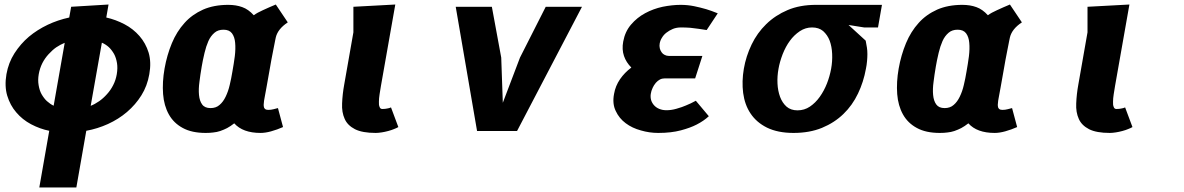

<svg xmlns="http://www.w3.org/2000/svg" viewBox="-20 -580 5240 850"><path d="M460.5 -560 295 -550 286.5 -502.5Q236 -491.5 191.5 -470.5Q144.5 -448 108 -417.5Q71 -386 44 -344Q17.5 -302.5 8.5 -251.5Q-0.5 -198.5 12 -156.5Q25 -113.5 52 -82.5Q79 -50.5 117.5 -30Q157.5 -9 198 -1L154 250H318L362 -1Q411.5 -10 458 -31Q505 -52.5 542 -84Q580.5 -117 606 -158Q632 -199.5 641 -251.5Q650.5 -304.5 638 -347Q625 -389 597.5 -420.5Q569.5 -452.5 531.5 -472.5Q492.5 -493 450.5 -502.5ZM497 -251.5Q492.5 -225 481 -203Q470 -181 453.5 -163Q437 -144.5 419 -132Q399.5 -118.5 381.5 -111.5L431 -391Q447.5 -384 461.5 -371.5Q474 -360 485 -341Q494 -324.5 498 -300.5Q501.5 -278.5 497 -251.5ZM167.5 -300.5Q178.5 -322 195 -340Q213 -359.5 229 -370.5Q247 -382.5 266.5 -390.5L217.5 -112Q202.5 -119 187.5 -132.5Q175 -144 164 -163Q155 -179 151 -203Q147 -225.5 151.5 -251.5Q156 -277.5 167.5 -300.5Z M1254 -481 1201 -560Q1172 -548 1144 -535Q1119 -524 1103.5 -512.5Q1079.5 -539 1052.5 -548.5Q1025 -558.5 990.5 -558.5Q927 -558.5 879 -537.5Q830 -515.5 797 -478.5Q762.5 -440.5 741 -389Q719 -336 708.5 -276.5Q698 -216.5 702 -163.5Q706 -112 727.5 -73.5Q749 -35 789 -13.5Q829 8.5 890.5 8.5Q910 8.5 924 6.5Q940 5 955 0Q972 -6 985.5 -13Q1000.5 -21 1017 -34Q1055 8.5 1133.5 8.5Q1154.5 8.5 1180 1.5Q1207 -6 1233 -17.5L1210.5 -101.5Q1195.5 -97.5 1191 -96.5Q1180 -93.5 1167.5 -93.5Q1158.5 -93.5 1153.5 -97.5Q1148.5 -101.5 1148 -108Q1146.5 -114.5 1148 -124Q1148.5 -133.5 1151 -145.5Q1152.5 -155 1160 -194.5Q1161.5 -202.5 1174.5 -276Q1180.5 -312 1190 -359.5Q1191.5 -367.5 1194 -379.8Q1196.5 -392 1198 -400.2Q1199.5 -408.5 1201 -414.5Q1210 -452 1254 -481ZM1009 -264Q1004 -233 997 -204Q990.5 -175.5 979 -152Q968 -129 952 -115.5Q936.5 -101.5 912 -101.5Q886.5 -101.5 875 -117.5Q863.5 -133 861 -159.5Q858.5 -186 863 -218Q866.5 -247 873 -285.5Q877 -310 885.5 -346Q892.5 -375.5 902.5 -398Q912.5 -420.5 929.5 -435Q945 -448.5 969.5 -448.5Q995 -448.5 1007 -432.5Q1019 -416 1021 -390.5Q1023.5 -364 1019.5 -331Q1015 -297 1009 -264Z M1544.5 -437 1504 -206.5Q1496 -162.5 1494.5 -122Q1492.5 -83 1506 -53.5Q1518.5 -25 1551.5 -8Q1584 8.5 1643.5 8.5Q1654.5 8.5 1670.5 6Q1683.5 4 1698.5 0Q1715 -4.5 1724 -8.5Q1736 -13 1743.5 -17.5L1711 -104.5Q1704 -101 1693.5 -99.5Q1685 -97.5 1672.5 -97.5Q1663.5 -97.5 1660.5 -106.5Q1656.5 -115.5 1657.5 -130Q1657.5 -144 1660.5 -163Q1663 -181.5 1666.5 -200L1730 -560L1544.5 -550Z M2199 -325 2157.5 -550H1997.5L2092 0H2269L2556.5 -550H2396L2282 -325L2206 -125Z M3089.5 -332.5H2940.5Q2931 -332.5 2922.5 -337Q2914.5 -340.5 2909 -348.5Q2903 -357 2901 -366Q2898.5 -377 2900.5 -387.5Q2903 -401.5 2910.5 -413Q2918 -426 2930.5 -435.5Q2942.5 -445 2959 -452Q2975 -458.5 2995 -458.5Q3016 -458.5 3036 -457Q3056 -455 3072 -452.5Q3087.5 -450.5 3108.5 -447L3157.5 -521Q3128 -533 3106 -539.5Q3080 -547 3053.5 -552.5Q3024 -558.5 2993.5 -558.5Q2956 -558.5 2913.5 -550Q2872 -541 2836 -521.5Q2800.5 -502.5 2773.5 -471Q2747 -440 2739 -396Q2732.5 -361 2742.5 -332Q2752 -304 2775 -281Q2745 -258.5 2725 -229.5Q2704.5 -199.5 2698.5 -164.5Q2690 -121 2706 -88.5Q2721 -56 2750 -34.5Q2778.5 -13 2817.5 -2.5Q2855 8.5 2894 8.5Q2951.5 8.5 2994.5 -3Q3036 -14 3064 -28.5Q3095.5 -44.5 3118 -65.5L3060.5 -134Q3038 -121.5 3016.5 -113Q3001 -106 2974.5 -98.5Q2952 -92 2930.5 -92Q2913 -92 2898.5 -98Q2885 -103.5 2875.5 -114Q2866.5 -124 2862.5 -137Q2859 -150 2861 -164Q2863 -178 2869.5 -191.5Q2874 -202 2883.5 -213.5Q2892 -223 2901.5 -228Q2911 -233 2923 -233H3057.5Z M3270 -168.5Q3277 -116 3302.5 -78Q3329 -38 3375.5 -15Q3423.5 8.5 3493 8.5Q3564 8.5 3619 -14Q3674.5 -37 3714 -75.5Q3753.5 -113.5 3778.5 -166Q3803 -217 3813.5 -275.5Q3817 -292 3818.5 -310Q3820 -326 3820 -340Q3820 -356.5 3818 -369Q3814.5 -390 3812.5 -400L3736.5 -469.5L3805.5 -458.5H3867L3884.5 -558.5H3592.5Q3521 -558.5 3467 -535.5Q3412.5 -512.5 3372 -473Q3332 -434 3307.5 -383Q3282.5 -331 3273 -275.5Q3263.5 -220 3270 -168.5ZM3426.5 -275.5Q3431.5 -305 3445 -340.5Q3458.5 -374.5 3477 -399.5Q3495 -424.5 3521 -442Q3546 -458.5 3575 -458.5Q3605 -458.5 3624 -442.5Q3643.5 -425 3653 -400Q3662.5 -374.5 3664 -341.5Q3665.5 -308.5 3659.5 -275.5Q3653 -241 3641 -210.5Q3628.5 -178.5 3609 -151Q3590 -124.5 3565.5 -108Q3541 -91.5 3510.5 -91.5Q3481 -91.5 3462 -108Q3443.5 -124.5 3433.5 -151Q3423.5 -178 3422 -210.5Q3420.5 -243 3426.5 -275.5Z M4504 -481 4451 -560Q4422 -548 4394 -535Q4369 -524 4353.5 -512.5Q4329.5 -539 4302.5 -548.5Q4275 -558.5 4240.5 -558.5Q4177 -558.5 4129 -537.5Q4080 -515.5 4047 -478.5Q4012.5 -440.5 3991 -389Q3969 -336 3958.5 -276.5Q3948 -216.5 3952 -163.5Q3956 -112 3977.5 -73.5Q3999 -35 4039 -13.5Q4079 8.5 4140.5 8.5Q4160 8.5 4174 6.5Q4190 5 4205 0Q4222 -6 4235.5 -13Q4250.5 -21 4267 -34Q4305 8.5 4383.5 8.5Q4404.5 8.5 4430 1.5Q4457 -6 4483 -17.5L4460.5 -101.5Q4445.5 -97.5 4441 -96.5Q4430 -93.5 4417.5 -93.5Q4408.5 -93.5 4403.5 -97.5Q4398.5 -101.5 4398 -108Q4396.5 -114.5 4398 -124Q4398.5 -133.5 4401 -145.5Q4402.5 -155 4410 -194.5Q4411.5 -202.5 4424.5 -276Q4430.5 -312 4440 -359.5Q4441.5 -367.5 4444 -379.8Q4446.5 -392 4448 -400.2Q4449.5 -408.5 4451 -414.5Q4460 -452 4504 -481ZM4259 -264Q4254 -233 4247 -204Q4240.5 -175.5 4229 -152Q4218 -129 4202 -115.5Q4186.5 -101.5 4162 -101.5Q4136.5 -101.5 4125 -117.5Q4113.5 -133 4111 -159.5Q4108.5 -186 4113 -218Q4116.5 -247 4123 -285.5Q4127 -310 4135.5 -346Q4142.5 -375.5 4152.5 -398Q4162.5 -420.5 4179.5 -435Q4195 -448.5 4219.5 -448.5Q4245 -448.5 4257 -432.5Q4269 -416 4271 -390.5Q4273.5 -364 4269.5 -331Q4265 -297 4259 -264Z M4794.5 -437 4754 -206.5Q4746 -162.5 4744.5 -122Q4742.5 -83 4756 -53.5Q4768.5 -25 4801.5 -8Q4834 8.5 4893.5 8.5Q4904.5 8.5 4920.5 6Q4933.5 4 4948.5 0Q4965 -4.5 4974 -8.5Q4986 -13 4993.5 -17.5L4961 -104.5Q4954 -101 4943.5 -99.5Q4935 -97.5 4922.5 -97.5Q4913.5 -97.5 4910.5 -106.5Q4906.5 -115.5 4907.5 -130Q4907.5 -144 4910.5 -163Q4913 -181.5 4916.5 -200L4980 -560L4794.5 -550Z"/></svg>

Font: B612
Style: Regular
Weight: 700
Italic angle: -10°
Designer: Nicolas Chauveau, Thomas Paillot, Jonathan Favre-Lamarine, Jean-Luc Vinot
Foundry: AIRBUS
Version: Version 1.008